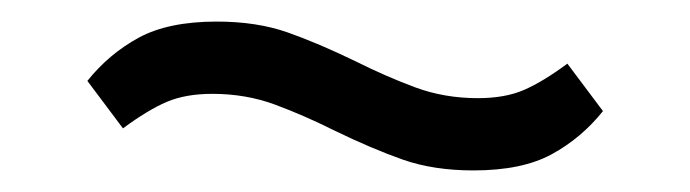

<svg xmlns="http://www.w3.org/2000/svg" viewBox="-20 -394 640 178"><path d="M419 -236Q382 -236 353.5 -246Q325 -256 290 -273Q262 -287 235 -297Q208 -307 177 -307Q152 -307 134.5 -299.5Q117 -292 94 -275L61 -319Q81 -344 108.5 -359Q136 -374 181 -374Q218 -374 246.5 -364Q275 -354 310 -337Q338 -323 365 -313Q392 -303 423 -303Q448 -303 465.5 -310.5Q483 -318 506 -335L539 -291Q519 -266 491.5 -251Q464 -236 419 -236Z"/></svg>

Font: IBM Plex Sans Thai Looped
Style: Regular
Weight: 400
Designer: Mike Abbink, Paul van der Laan, Pieter van Rosmalen, Ben Mitchell, Mark Frömberg
Foundry: Bold Monday
Version: Version 1.1